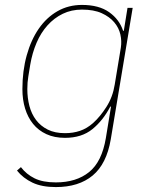

<svg xmlns="http://www.w3.org/2000/svg" viewBox="-20 -548 640 780"><path d="M207 212Q150 212 112 194Q74 176 49 145L65 131Q87 160 120.5 176.5Q154 193 207 193Q290 193 342 151Q394 109 410 13L431 -115H428Q399 -59 355.5 -23.5Q312 12 244 12Q201 12 168.5 -3Q136 -18 114.5 -44.5Q93 -71 82 -107Q71 -143 71 -186Q71 -260 88.5 -323Q106 -386 137.5 -431.5Q169 -477 213.5 -502.5Q258 -528 313 -528Q382 -528 423.5 -498.5Q465 -469 480 -423H483L498 -516H519L430 18Q413 118 356.5 165Q300 212 207 212ZM244 -7Q277 -7 305 -16.5Q333 -26 358 -48Q387 -74 412.5 -114Q438 -154 446 -204L471 -355Q475 -381 469 -408Q463 -435 444 -457.5Q425 -480 393 -494.5Q361 -509 313 -509Q270 -509 235 -492Q200 -475 173 -445Q146 -415 128.5 -374Q111 -333 103 -286L95 -237Q91 -214 91 -186Q91 -150 99.5 -117.5Q108 -85 126.5 -60.5Q145 -36 174 -21.5Q203 -7 244 -7Z"/></svg>

Font: IBM Plex Mono Thin
Style: Italic
Weight: 100
Italic angle: -9°
Monospace: yes
Designer: Mike Abbink, Paul van der Laan, Pieter van Rosmalen
Foundry: Bold Monday
Version: Version 2.3